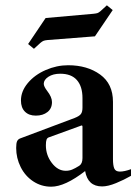

<svg xmlns="http://www.w3.org/2000/svg" viewBox="-20 -697 524 724"><path d="M474 -59V-34Q448 -19 417.5 -6.5Q387 6 365 6Q311 6 301 -52Q225 7 173 7Q136 7 105.5 -13Q75 -33 58 -67Q41 -101 41 -139Q41 -157 44.5 -164.5Q48 -172 56 -175L261 -252Q279 -259 285 -267Q291 -275 291 -291V-327Q291 -371 270 -395Q249 -419 207 -419Q180 -419 162.5 -407.5Q145 -396 145 -381Q145 -371 158 -354Q176 -331 176 -312Q176 -288 159 -274.5Q142 -261 115 -261Q89 -261 74 -276Q59 -291 59 -318Q59 -353 85 -384Q111 -415 152.5 -433Q194 -451 237 -451Q309 -451 357.5 -416Q406 -381 406 -313V-97Q406 -73 411 -61.5Q416 -50 432 -50Q449 -50 474 -59ZM291 -219Q291 -226 285 -223L164 -179Q158 -177 155.5 -170.5Q153 -164 153 -149Q153 -112 175.5 -82.5Q198 -53 228 -53Q241 -53 252 -57.5Q263 -62 279 -72Q291 -80 291 -101ZM86 -531 152 -629 332 -645Q342 -646 347 -647.5Q352 -649 359 -655L383 -677L405 -659L338 -560L159 -546Q149 -545 144 -543Q139 -541 132 -535L108 -513Z"/></svg>

Font: Ibarra Real Nova
Style: Bold
Weight: 700
Designer: Jose Maria Ribagorda & Octavio Pardo
Foundry: Jose Maria Ribagorda
Version: Version 1.014